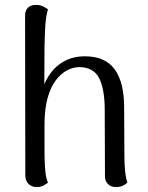

<svg xmlns="http://www.w3.org/2000/svg" viewBox="-20 -750 602 781"><path d="M129 11Q109 11 96 -2Q83 -15 83 -37L82 -686Q82 -707 93 -718Q104 -729 122 -730Q141 -731 155 -724Q169 -717 175 -712Q167 -685 164.5 -648.5Q162 -612 161 -556L160 -347L143 -329Q148 -389 172.5 -432Q197 -475 236 -498Q275 -521 325 -521Q408 -521 446.5 -468Q485 -415 485 -313L486 -114Q486 -88 488.5 -58.5Q491 -29 498 -7Q491 0 479.5 5.5Q468 11 452 11Q432 11 419.5 -1Q407 -13 407 -33L406 -303Q406 -388 383 -432.5Q360 -477 302 -477Q278 -477 253 -464Q228 -451 207 -423.5Q186 -396 173.5 -351Q161 -306 161 -241Q161 -181 161 -142Q161 -103 162.5 -78Q164 -53 166.5 -37Q169 -21 175 -7Q169 -2 157.5 4.5Q146 11 129 11Z"/></svg>

Font: Arima
Style: Regular
Weight: 400
Designer: Joana Correia and Natanael Gama
Foundry: NDISCOVER
Version: Version 1.101;gftools[0.9.23]